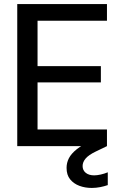

<svg xmlns="http://www.w3.org/2000/svg" viewBox="-20 -720 596 946"><path d="M65 0V-700H507V-618H165V-394H477V-314H165V-82H507V0ZM432 206Q399 206 371 195.5Q343 185 325.5 163.5Q308 142 308 107Q308 82 319.5 59.5Q331 37 358.5 15Q386 -7 433 -27L483 -49L507 0L451 27Q416 44 401.5 61.5Q387 79 387 98Q387 119 402.5 131.5Q418 144 444 144Q458 144 476 140Q494 136 511 129V192Q494 198 473.5 202Q453 206 432 206Z"/></svg>

Font: DM Sans 28pt Medium
Style: Regular
Weight: 500
Version: Version 4.004;gftools[0.9.30]